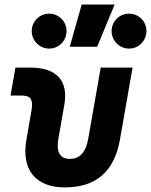

<svg xmlns="http://www.w3.org/2000/svg" viewBox="-20 -815 665 845"><path d="M265.1 9.8C402.3 9.8 482.9 -59.6 507.8 -200.2L563.5 -517.6H423.3L368.2 -204.1C357.9 -145.5 332 -115.7 287.1 -115.7C244.6 -115.7 226.6 -145.5 236.8 -204.1L262.7 -351.6C282.2 -460.4 230 -517.6 111.3 -517.6H47.9L26.4 -394.5H75.7C115.7 -394.5 127 -376.5 118.2 -326.2L96.2 -200.2C73.2 -68.4 136.2 9.8 265.1 9.8ZM287.1 -609.4H407.7L484.4 -794.9H339.4ZM547.9 -601.1C590.3 -601.1 624.5 -635.7 624.5 -678.2C624.5 -721.2 590.3 -754.9 547.9 -754.9C505.4 -754.9 471.2 -721.2 471.2 -678.2C471.2 -635.7 505.4 -601.1 547.9 -601.1ZM196.3 -601.1C238.8 -601.1 272.9 -635.7 272.9 -678.2C272.9 -721.2 238.8 -754.9 196.3 -754.9C154.3 -754.9 119.6 -721.2 119.6 -678.2C119.6 -635.7 154.3 -601.1 196.3 -601.1Z"/></svg>

Font: Cascadia Code
Style: Bold Italic
Weight: 700
Italic angle: -10°
Monospace: yes
Designer: Aaron Bell
Foundry: Saja Typeworks
Version: Version 2404.023